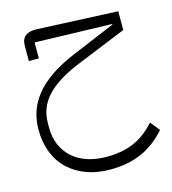

<svg xmlns="http://www.w3.org/2000/svg" viewBox="-111 -535 831 929"><g transform="rotate(-15 304.5 -70.0)"><path d="M328 304Q263 304 210.5 285Q158 266 120 230.5Q82 195 61.5 143.5Q41 92 41 27Q41 -19 55 -61.5Q69 -104 100 -143Q131 -182 180.5 -216Q230 -250 301 -280L518 -371V-374L132 -385V-305H82V-382Q82 -415 102 -430.5Q122 -446 160 -444L562 -426V-332L309 -229Q200 -184 146.5 -127Q93 -70 93 10V32Q93 81 110 119.5Q127 158 157.5 185Q188 212 231.5 226Q275 240 328 240Q403 240 461.5 215.5Q520 191 571 134L609 181Q551 246 483 275Q415 304 328 304Z"/></g></svg>

Font: IBM Plex Sans Arabic Light
Style: Regular
Weight: 300
Designer: Mike Abbink, Paul van der Laan, Pieter van Rosmalen, Wael Morcos, Khajak Apelian
Foundry: Bold Monday
Version: Version 1.2